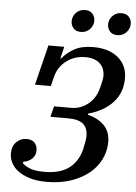

<svg xmlns="http://www.w3.org/2000/svg" viewBox="-60 -945 708 1002"><g transform="rotate(5 294.0 -443.5)"><path d="M223 12Q168 12 130 -0.5Q92 -13 68.5 -32Q45 -51 34.5 -74Q24 -97 24 -119Q24 -159 47 -180.5Q70 -202 98 -202Q128 -202 142 -186Q156 -170 156 -148Q156 -119 137.5 -102.5Q119 -86 93 -82L90 -75Q106 -59 132.5 -49Q159 -39 206 -39Q287 -39 334 -73.5Q381 -108 398 -174Q402 -194 405.5 -212Q409 -230 409 -246Q409 -286 385 -307Q361 -328 306 -328H213L227 -384H317Q366 -384 405.5 -415.5Q445 -447 459 -505Q464 -525 467 -539Q470 -553 470 -564Q470 -606 443 -630Q416 -654 368 -654Q311 -654 269 -622Q227 -590 214 -540L201 -488H118L170 -698H253L238 -636H242Q268 -668 306.5 -689Q345 -710 405 -710Q486 -710 534.5 -670Q583 -630 583 -562Q583 -486 536 -435Q489 -384 408 -362L406 -356Q464 -341 494.5 -308Q525 -275 525 -223Q525 -176 504.5 -133.5Q484 -91 445.5 -59Q407 -27 351 -7.5Q295 12 223 12ZM332 -783Q306 -783 293 -798.5Q280 -814 280 -832Q280 -837 280 -841.5Q280 -846 282 -851Q287 -871 304 -885Q321 -899 345 -899Q371 -899 384 -883.5Q397 -868 397 -850Q397 -845 397 -840.5Q397 -836 395 -831Q390 -811 373 -797Q356 -783 332 -783ZM523 -783Q497 -783 484 -798.5Q471 -814 471 -832Q471 -837 471 -841.5Q471 -846 473 -851Q478 -871 495 -885Q512 -899 536 -899Q562 -899 575 -883.5Q588 -868 588 -850Q588 -845 588 -840.5Q588 -836 586 -831Q581 -811 564 -797Q547 -783 523 -783Z"/></g></svg>

Font: IBM Plex Serif Medium
Style: Italic
Weight: 500
Italic angle: -14°
Designer: Mike Abbink, Paul van der Laan, Pieter van Rosmalen
Foundry: Bold Monday
Version: Version 2.5